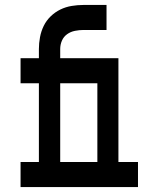

<svg xmlns="http://www.w3.org/2000/svg" viewBox="-20 -755 640 775"><path d="M63 0V-101H137V-419H63V-520H137V-557Q137 -581 141.5 -605Q146 -629 156.5 -650.5Q167 -672 184.5 -689Q202 -706 223.5 -716.5Q245 -727 269 -731Q293 -735 317 -735H410V-634H317Q300 -634 282.5 -630.5Q265 -627 251 -617Q237 -607 230 -591Q223 -575 223 -557V-520H458V-101H537V0ZM373 -101V-419H223V-101Z"/></svg>

Font: Iosevka HT Extended
Style: Bold
Weight: 700
Width: 7
Monospace: yes
Designer: Belleve Invis
Foundry: Belleve Invis
Version: Version 32.3.0; ttfautohint (v1.8.4)